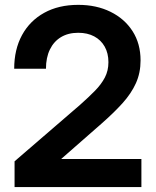

<svg xmlns="http://www.w3.org/2000/svg" viewBox="-20 -759 632 779"><path d="M39.1 0V-104.5L304.7 -333.5Q339.4 -364.3 365.2 -390.6Q391.1 -417 405.5 -444.6Q419.9 -472.2 419.9 -506.8Q419.9 -543 404.8 -569.8Q389.6 -596.7 362.3 -611.3Q335 -626 297.4 -626Q256.8 -626 227.5 -608.4Q198.2 -590.8 182.4 -558.1Q166.5 -525.4 166.5 -480H37.6Q37.6 -558.1 69.3 -616.5Q101.1 -674.8 159.4 -707Q217.8 -739.3 297.4 -739.3Q371.1 -739.3 428.2 -711.2Q485.4 -683.1 517.8 -632.6Q550.3 -582 550.3 -513.7Q550.3 -463.4 531.5 -421.6Q512.7 -379.9 477.1 -340.3Q441.4 -300.8 390.1 -255.9L229 -114.7V-113.8H553.7V0Z"/></svg>

Font: Inter Cardless Display
Style: Bold
Weight: 700
Designer: Rasmus Andersson
Foundry: rsms
Version: Version 4.001;git-9221beed3